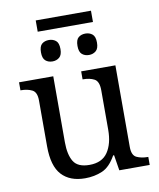

<svg xmlns="http://www.w3.org/2000/svg" viewBox="-92 -907 818 989"><g transform="rotate(-10 317.5 -412.5)"><path d="M163 -776V-835H452V-776ZM212 -612Q190 -612 175.5 -624.5Q161 -637 161 -668Q161 -700 175.5 -712Q190 -724 212 -724Q233 -724 248 -712Q263 -700 263 -668Q263 -637 248 -624.5Q233 -612 212 -612ZM403 -612Q381 -612 366.5 -624.5Q352 -637 352 -668Q352 -700 366.5 -712Q381 -724 403 -724Q424 -724 439 -712Q454 -700 454 -668Q454 -637 439 -624.5Q424 -612 403 -612ZM273 10Q194 10 151 -36.5Q108 -83 108 -186V-426Q108 -470 83.5 -482Q59 -494 26 -494H23V-536H202V-191Q202 -126 224 -90Q246 -54 307 -54Q373 -54 403 -98.5Q433 -143 433 -216V-422Q433 -469 409 -481.5Q385 -494 351 -494H348V-536H527V-109Q527 -65 551.5 -53.5Q576 -42 609 -42H612V0H453L440 -81H435Q404 -25 363 -7.5Q322 10 273 10Z"/></g></svg>

Font: NotoSerif-Regular
Style: Regular
Weight: 400
Designer: Monotype Design Team
Foundry: Monotype Imaging Inc.
Version: Version 2.007; ttfautohint (v1.8) -l 8 -r 50 -G 200 -x 14 -D